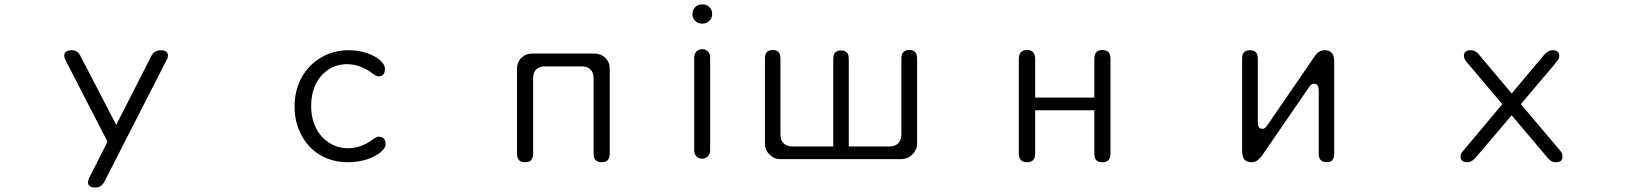

<svg xmlns="http://www.w3.org/2000/svg" viewBox="-20 -714 7283 859"><path d="M301.8 -489.3Q267.6 -489.3 267.6 -464.8Q267.6 -454.1 275.4 -440.4L460.9 -80.1L381.8 76.2Q374 90.8 374 101.1Q374 111.3 378.9 116.2Q387.7 125 406.2 125Q434.6 125 448.2 96.7L722.7 -440.4Q731.4 -455.1 731.4 -465.3Q731.4 -475.6 725.6 -481.4Q717.8 -489.3 698.7 -489.3Q679.7 -489.3 667 -477.5Q660.2 -470.7 655.3 -460L500 -155.3L340.8 -461.9Q328.1 -489.3 301.8 -489.3Z M1541 -489.3Q1471.7 -489.3 1416 -456.5Q1360.4 -423.8 1329.1 -366.2Q1297.9 -308.6 1297.9 -237.8Q1297.9 -167 1328.1 -110.4Q1358.4 -52.7 1412.1 -20.5Q1466.8 11.7 1536.1 11.7Q1582 11.7 1622.1 -1Q1668 -16.6 1690.4 -40Q1705.1 -54.7 1705.1 -68.4Q1705.1 -91.8 1691.4 -98.6Q1684.6 -102.5 1674.3 -102.5Q1664.1 -102.5 1650.4 -91.8Q1595.7 -50.8 1537.1 -50.8Q1491.2 -50.8 1453.1 -74.7Q1415 -98.6 1393.6 -141.6Q1372.1 -184.6 1372.1 -239.3Q1372.1 -312.5 1407.2 -362.3Q1424.8 -386.7 1450.2 -403.3Q1486.3 -426.8 1532.2 -426.8Q1589.8 -426.8 1643.6 -387.7Q1664.1 -372.1 1671.9 -372.1Q1686.5 -372.1 1694.3 -379.9Q1702.1 -387.7 1702.1 -407.2Q1702.1 -424.8 1681.2 -443.8Q1660.2 -462.9 1622.6 -476.1Q1585 -489.3 1541 -489.3Z M2635.7 -27.3Q2635.7 6.8 2662.1 10.7Q2666 11.7 2670.9 11.7Q2689.5 11.7 2698.2 2.9Q2708 -6.8 2708 -27.3V-407.2Q2708 -435.5 2688 -455.1Q2668 -474.6 2637.7 -474.6H2362.3Q2332 -474.6 2311.5 -454.1Q2293 -435.5 2293 -407.2V-27.3Q2293 -5.9 2302.7 2.9Q2310.5 11.7 2328.1 11.7Q2340.8 11.7 2347.2 8.8Q2353.5 5.9 2355.5 2.9Q2365.2 -6.8 2365.2 -27.3V-365.2Q2366.2 -390.6 2378.9 -403.3Q2391.6 -416 2415 -417H2585Q2609.4 -416 2622.1 -402.8Q2634.8 -389.6 2635.7 -365.2Z M3119.1 -608.4H3125Q3145.5 -608.4 3158.2 -626Q3166 -635.7 3166 -649.4V-653.3Q3166 -669.9 3153.8 -682.1Q3141.6 -694.3 3125 -694.3H3119.1Q3102.5 -694.3 3090.3 -682.1Q3078.1 -669.9 3078.1 -653.3V-649.4Q3078.1 -632.8 3090.3 -620.6Q3102.5 -608.4 3119.1 -608.4ZM3157.2 -39.1V-458Q3157.2 -473.6 3147 -483.9Q3136.7 -494.1 3122.1 -494.1Q3106.4 -494.1 3096.2 -483.4Q3085.9 -472.7 3085.9 -458V-39.1Q3085.9 -24.4 3096.2 -14.2Q3106.4 -3.9 3121.1 -3.9Q3135.7 -3.9 3146.5 -14.6Q3157.2 -25.4 3157.2 -39.1Z M3708 -449.2V-58.6H3526.4Q3500 -58.6 3485.8 -72.8Q3471.7 -86.9 3471.7 -113.3V-451.2Q3471.7 -472.7 3462.9 -481.4Q3454.1 -490.2 3437.5 -490.2Q3419.9 -490.2 3411.1 -481.4Q3402.3 -472.7 3402.3 -451.2V-73.2Q3402.3 -43 3422.9 -22.5Q3443.4 -2 3472.7 -2H4010.7Q4041 -2 4062 -22.9Q4083 -43.9 4083 -73.2V-451.2Q4083 -472.7 4074.2 -481.4Q4065.4 -490.2 4047.9 -490.2Q4030.3 -490.2 4022.5 -481.4Q4012.7 -472.7 4012.7 -451.2V-113.3Q4012.7 -86.9 3998.5 -72.8Q3984.4 -58.6 3958 -58.6H3777.3V-449.2Q3777.3 -470.7 3768.6 -479.5Q3759.8 -488.3 3742.7 -488.3Q3725.6 -488.3 3716.8 -479.5Q3708 -470.7 3708 -449.2Z M4876 -449.2V-277.3H4611.3V-449.2Q4611.3 -477.5 4594.7 -486.3Q4587.9 -490.2 4575.2 -490.2Q4550.8 -490.2 4543 -473.6Q4538.1 -464.8 4538.1 -449.2V-28.3Q4538.1 -6.8 4547.4 2.4Q4556.6 11.7 4575.2 11.7Q4592.8 11.7 4602.1 2.4Q4611.3 -6.8 4611.3 -28.3V-220.7H4876V-28.3Q4876 -5.9 4884.8 2.9Q4893.6 11.7 4911.6 11.7Q4929.7 11.7 4938.5 2.9Q4948.2 -6.8 4948.2 -28.3V-449.2Q4948.2 -471.7 4939 -481Q4929.7 -490.2 4911.1 -490.2Q4894.5 -490.2 4885.3 -481Q4876 -471.7 4876 -449.2Z M5879.9 -312.5V-27.3Q5879.9 6.8 5906.2 10.7Q5910.2 11.7 5915 11.7Q5931.6 11.7 5939.5 3.9Q5949.2 -5.9 5949.2 -27.3V-438.5Q5949.2 -466.8 5937.5 -478.5Q5926.8 -489.3 5907.2 -489.3Q5879.9 -489.3 5862.3 -462.9Q5647.5 -150.4 5646.5 -148.4Q5637.7 -137.7 5628.4 -137.7Q5619.1 -137.7 5614.7 -142.1Q5610.4 -146.5 5608.9 -151.9Q5607.4 -157.2 5607.4 -164.1V-450.2Q5607.4 -471.7 5598.6 -480.5Q5589.8 -489.3 5572.3 -489.3Q5554.7 -489.3 5545.9 -480.5Q5537.1 -471.7 5537.1 -450.2V-39.1Q5537.1 -10.7 5548.8 1Q5559.6 11.7 5579.6 11.7Q5599.6 11.7 5613.3 -2.9L5624 -14.6L5840.8 -330.1Q5848.6 -339.8 5859.4 -339.8Q5867.2 -339.8 5872.1 -335L5876 -330.1Q5879.9 -323.2 5879.9 -312.5Z M6525.4 -38.1Q6514.6 -27.3 6514.6 -14.6Q6514.6 -2 6521.5 4.9Q6528.3 11.7 6544.9 11.7Q6564.5 11.7 6582 -8.8L6743.2 -198.2L6903.3 -8.8Q6918.9 11.7 6938 11.7Q6957 11.7 6963.9 4.9Q6970.7 -2 6970.7 -14.2Q6970.7 -26.4 6960.9 -39.1L6784.2 -248L6945.3 -438.5Q6956.1 -452.1 6956.1 -463.9Q6956.1 -475.6 6949.2 -482.4Q6942.4 -489.3 6924.8 -489.3Q6906.2 -489.3 6888.7 -468.8L6743.2 -295.9Q6592.8 -473.6 6591.8 -475.6Q6578.1 -489.3 6560.5 -489.3Q6543 -489.3 6536.1 -482.4Q6529.3 -475.6 6529.3 -463.9Q6529.3 -452.1 6540 -438.5L6701.2 -248Z"/></svg>

Font: FakePearl
Style: ExtraLight
Weight: 300
Version: Version 1.2